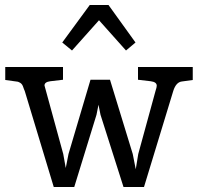

<svg xmlns="http://www.w3.org/2000/svg" viewBox="-20 -748 801 768"><path d="M164 -384 233 -132 243 -76 254 -132 342 -429H420L511 -132L523 -71L533 -132L602 -384Q607 -399 607 -405Q607 -420 583 -423L532 -429V-480H751V-428L707 -422Q684 -419 673 -384L556 0H474L382 -289L374 -329L366 -289L277 0H195L79 -384Q78 -386 76 -391Q74 -396 73.5 -398Q73 -400 71.5 -403.5Q70 -407 69 -408.5Q68 -410 66 -412.5Q64 -415 62 -416Q60 -417 57.5 -418.5Q55 -420 52 -421Q49 -422 45 -422L1 -428V-480H232V-429L181 -423Q158 -420 158 -406Q158 -404 164 -384ZM339 -728H414L522 -578L484 -546L376 -667L268 -546L229 -578Z"/></svg>

Font: Enriqueta
Style: Regular
Weight: 400
Designer: Viviana Monsalve, Gustavo Ibarra
Foundry: Viviana Monsalve, Gustavo Ibarra
Version: Version 1.002